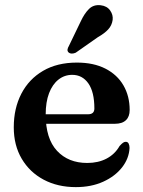

<svg xmlns="http://www.w3.org/2000/svg" viewBox="-20 -735 573 767"><path d="M498 -295.5Q498 -269 483 -254.8Q468 -240.5 439 -240.5H127V-278.5H331.5Q357 -278.5 357 -301.5Q357 -367.5 333 -401.8Q309 -436 268.5 -436Q237.5 -436 213.5 -417Q189.5 -398 176 -362.8Q162.5 -327.5 162.5 -277.5Q162.5 -181 207.8 -132.5Q253 -84 328.5 -84Q372.5 -84 405.8 -101.5Q439 -119 457.5 -151.5Q466.5 -161.5 471.8 -165Q477 -168.5 482.5 -168.5Q490.5 -168.5 494 -161.2Q497.5 -154 497.5 -144Q495.5 -102 467.5 -66.2Q439.5 -30.5 392 -9Q344.5 12.5 283 12.5Q210.5 12.5 154.5 -17.2Q98.5 -47 66.8 -100.8Q35 -154.5 35 -226.5Q35 -302 65.2 -360.5Q95.5 -419 152 -452Q208.5 -485 287 -485Q354 -485 401.2 -460.8Q448.5 -436.5 473.2 -393.8Q498 -351 498 -295.5ZM302 -648.5Q317 -681 335.5 -699.2Q354 -717.5 382.5 -714Q407.5 -711 420 -693.2Q432.5 -675.5 430 -655.5Q427 -633.5 412.2 -617.5Q397.5 -601.5 371 -586.5L282.5 -524.5Q275 -521 267.2 -521Q259.5 -521 254 -525.5Q248.5 -531 249.8 -537.8Q251 -544.5 255 -551Z"/></svg>

Font: Fraunces SemiBold
Style: Regular
Weight: 600
Version: Version 1.000;[b76b70a41]